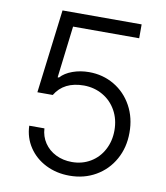

<svg xmlns="http://www.w3.org/2000/svg" viewBox="-81 -775 738 852"><g transform="rotate(10 288.0 -348.5)"><path d="M75.2 -177.7H143.6Q145.5 -141.6 164.8 -112.8Q184.1 -84 216.6 -67.9Q249 -51.8 289.1 -51.8Q335.4 -51.8 372.6 -74Q409.7 -96.2 430.4 -135.3Q451.2 -174.3 451.2 -222.7Q451.2 -272.5 429.2 -311.8Q407.2 -351.1 369.1 -373Q331.1 -395 284.2 -395.5Q193.4 -395.5 154.3 -330.1H85L131.8 -707H488.3V-644.5H190.4L162.1 -411.1H168Q187.5 -433.1 222.2 -445.6Q256.8 -458 295.9 -458Q358.4 -458 409.4 -428Q460.4 -397.9 489.7 -344.5Q519 -291 518.6 -223.6Q518.6 -157.2 489 -104Q459.5 -50.8 407.2 -20.5Q355 9.8 289.1 9.8Q230 9.8 181.9 -14.4Q133.8 -38.6 105.5 -81.3Q77.1 -124 75.2 -177.7Z"/></g></svg>

Font: Pretendard GOV Light
Style: Regular
Weight: 300
Designer: Base glyphs from Inter by Rasmus Andersson; Hangeul glyphs from Noto Sans CJK(Source Han Sans) by Jang Soo-young and Kan
Foundry: Kil Hyung-jin
Version: Version 1.309